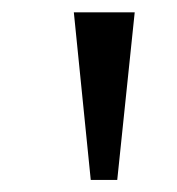

<svg xmlns="http://www.w3.org/2000/svg" viewBox="-20 -727 286 311"><path d="M99.6 -707 127 -435.5H169.9L198.2 -707Z"/></svg>

Font: Pretendard Variable
Style: Regular
Weight: 400
Designer: Base glyphs from Inter by Rasmus Andersson; Hangeul glyphs from Noto Sans CJK(Source Han Sans) by Jang Soo-young and Kan
Foundry: Kil Hyung-jin
Version: Version 1.309;Glyphs 3.2 (3225)